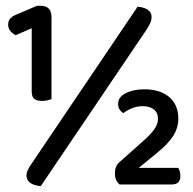

<svg xmlns="http://www.w3.org/2000/svg" viewBox="-20 -634 665 660"><path d="M89 -537 34 -513Q24 -518 16 -527Q8 -536 8 -550Q8 -572 34 -583L107 -614H120Q157 -614 157 -575V-293Q151 -291 142.5 -289Q134 -287 125 -287Q108 -287 98.5 -293.5Q89 -300 89 -320ZM476 -327Q530 -327 561.5 -300.5Q593 -274 593 -226Q593 -195 575.5 -167Q558 -139 518 -107L457 -57H593Q600 -45 600 -29Q600 0 571 0H391Q375 -14 375 -36Q375 -51 379 -60.5Q383 -70 390 -76L473 -150Q499 -173 511 -190.5Q523 -208 523 -225Q523 -247 508.5 -258Q494 -269 471 -269Q451 -269 434 -262Q417 -255 404 -245Q396 -250 391 -257.5Q386 -265 386 -278Q386 -300 412 -313.5Q438 -327 476 -327ZM453 -611Q476 -609 488.5 -600Q501 -591 501 -576Q501 -565 496.5 -555Q492 -545 483 -531L120 6Q73 1 71 -29Q71 -40 76 -50.5Q81 -61 91 -75Z"/></svg>

Font: Baloo Da 2 Medium
Style: Regular
Weight: 500
Designer: Noopur Datye, Sulekha Rajkumar and Ek Type
Foundry: Ek Type
Version: Version 1.640;hotconv 1.0.111;makeotfexe 2.5.65597; ttfautoh